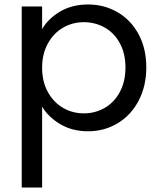

<svg xmlns="http://www.w3.org/2000/svg" viewBox="-20 -577 716 857"><path d="M168 -447Q195 -494 248.5 -525.5Q302 -557 373 -557Q446 -557 505.5 -522Q565 -487 599 -423.5Q633 -360 633 -276Q633 -193 599 -128Q565 -63 505.5 -27Q446 9 373 9Q303 9 249.5 -22.5Q196 -54 168 -101V260H77V-548H168ZM540 -276Q540 -338 515 -384Q490 -430 447.5 -454Q405 -478 354 -478Q304 -478 261.5 -453.5Q219 -429 193.5 -382.5Q168 -336 168 -275Q168 -213 193.5 -166.5Q219 -120 261.5 -95.5Q304 -71 354 -71Q405 -71 447.5 -95.5Q490 -120 515 -166.5Q540 -213 540 -276Z"/></svg>

Font: Fz Poppins
Style: Regular
Weight: 400
Designer: Ninad Kale (Devanagari), Jonny Pinhorn (Latin)
Foundry: Indian Type Foundry
Version: Vit hóa bi Vntype.Com & FontZin.Com